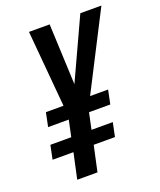

<svg xmlns="http://www.w3.org/2000/svg" viewBox="-134 -798 735 882"><g transform="rotate(-20 234.0 -357.0)"><path d="M90 0H189L216 -125H320L334 -193H230L247 -273H351L365 -341H277L468 -714H365L228 -417L215 -714H114L147 -341H61L47 -273H148L131 -193H29L15 -125H117Z"/></g></svg>

Font: Noto Sans UI Condensed Medium
Style: Italic
Weight: 500
Width: 3
Italic angle: -12°
Designer: Monotype Design Team
Foundry: Monotype Imaging Inc.
Version: Version 1.901